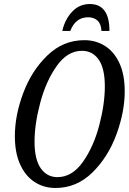

<svg xmlns="http://www.w3.org/2000/svg" viewBox="-20 -925 644 956"><path d="M54 -247Q54 -351 96 -462.5Q138 -574 216.5 -649.5Q295 -725 400 -725Q456 -725 501.5 -697Q547 -669 574 -612Q601 -555 601 -470Q601 -369 560 -256.5Q519 -144 440.5 -66.5Q362 11 256 11Q198 11 152 -19Q106 -49 80 -107Q54 -165 54 -247ZM502 -495Q502 -584 471.5 -628Q441 -672 388 -672Q316 -672 262.5 -596.5Q209 -521 180.5 -414Q152 -307 152 -220Q152 -131 183 -87Q214 -43 266 -43Q339 -43 392.5 -118.5Q446 -194 474 -300.5Q502 -407 502 -495ZM427 -905Q525 -905 525 -771H485Q484 -805 466 -822Q448 -839 419 -839Q356 -839 330 -771H290Q304 -830 340 -867.5Q376 -905 427 -905Z"/></svg>

Font: Noto Serif Cond
Style: Italic
Weight: 400
Width: 3
Italic angle: -12°
Designer: Monotype Design Team
Foundry: Monotype Imaging Inc.
Version: Version 1.001